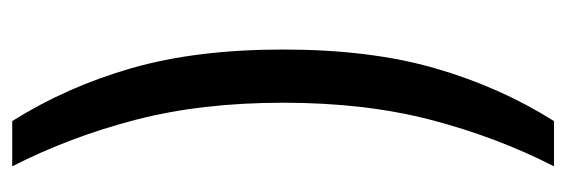

<svg xmlns="http://www.w3.org/2000/svg" viewBox="-326 -464 926 314"><g transform="rotate(-90 137.0 -307.0)"><path d="M126 -307Q126 -441 98 -548.5Q70 -656 22 -750H96Q152 -661 182.5 -555Q213 -449 213 -307Q213 -165 182.5 -59Q152 47 96 136H22Q70 42 98 -65.5Q126 -173 126 -307Z"/></g></svg>

Font: Cabin Condensed
Style: Regular
Weight: 400
Width: 3
Designer: Pablo Impallari
Foundry: Pablo Impallari. http://www.impallari.com Igino Marini. http://www.ikern.com
Version: Version 2.200